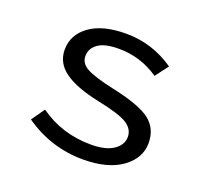

<svg xmlns="http://www.w3.org/2000/svg" viewBox="-95 -611 790 736"><g transform="rotate(20 300.0 -243.0)"><path d="M310 12Q180 12 71 -64L109 -118Q201 -52 320 -52Q379 -52 411 -73.5Q443 -95 443 -128Q443 -159 413 -179Q383 -199 291 -218Q195 -238 148 -272Q101 -306 101 -360Q101 -421 154 -459.5Q207 -498 303 -498Q409 -498 499 -436L459 -383Q385 -434 296 -434Q238 -434 211 -414.5Q184 -395 184 -364Q184 -334 215.5 -317Q247 -300 325 -283Q442 -258 484 -224.5Q526 -191 526 -133Q526 -71 468.5 -29.5Q411 12 310 12Z"/></g></svg>

Font: TypoPRO Source Code Pro
Style: Regular
Weight: 400
Monospace: yes
Designer: Paul D. Hunt, Teo Tuominen
Foundry: Adobe Systems Incorporated
Version: Version 2.010;PS 1.0;hotconv 1.0.84;makeotf.lib2.5.63406